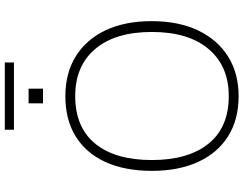

<svg xmlns="http://www.w3.org/2000/svg" viewBox="-127 -878 1013 799"><g transform="rotate(-90 379.5 -478.5)"><path d="M68 -353Q68 -465 104.5 -545.5Q141 -626 210.5 -669.5Q280 -713 379 -713Q475 -713 545 -669.5Q615 -626 653 -545.5Q691 -465 691 -354Q691 -242 652.5 -161Q614 -80 544 -36Q474 8 379 8Q281 8 211.5 -36Q142 -80 105 -161Q68 -242 68 -353ZM113 -353Q113 -202 181 -117.5Q249 -33 379 -33Q504 -33 575 -117Q646 -201 646 -353Q646 -505 575.5 -588.5Q505 -672 379 -672Q249 -672 181 -588.5Q113 -505 113 -353ZM239 -927V-965H519V-927ZM349 -806V-866H410V-806Z"/></g></svg>

Font: Mulish ExtraLight ExtraLight
Style: Regular
Weight: 250
Version: Version 3.603